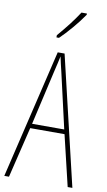

<svg xmlns="http://www.w3.org/2000/svg" viewBox="-103 -999 583 1047"><g transform="rotate(10 188.5 -475.0)"><path d="M290 -943V-950H260C226 -898 194 -858 149 -805V-793H163C202 -830 257 -894 290 -943ZM351 0H377L208 -714H170L0 0H26L94 -281H284ZM208 -612 278 -306H100L170 -612C178 -646 183 -666 189 -695C195 -666 200 -645 208 -612Z"/></g></svg>

Font: Noto Sans Tamil ExtraCondensed Thin
Style: Regular
Weight: 100
Width: 2
Designer: Jelle Bosma - Monotype Design Team
Foundry: Monotype Imaging Inc.
Version: Version 2.004